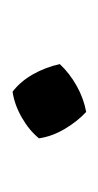

<svg xmlns="http://www.w3.org/2000/svg" viewBox="56 -434 160 313"><g transform="rotate(90 136.5 -277.0)"><path d="M129 -217Q112 -230 100.5 -250.5Q89 -271 84 -294Q99 -310 119.5 -321.5Q140 -333 162 -337Q178 -322 190 -301.5Q202 -281 205 -260Q192 -244 171 -232Q150 -220 129 -217Z"/></g></svg>

Font: Piazzolla Thin Medium
Style: Regular
Weight: 500
Version: Version 2.005